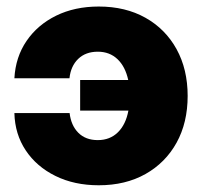

<svg xmlns="http://www.w3.org/2000/svg" viewBox="-20 -547 611 579"><path d="M277.8 11.7Q204.1 11.7 147.2 -16.4Q90.3 -44.4 57.6 -93.5Q24.9 -142.6 23.4 -206.1H189.9Q194.3 -168.5 216.3 -146.5Q238.3 -124.5 274.9 -124.5Q311.5 -124.5 335.4 -147.9Q359.4 -171.4 367.2 -213.4H221.7V-305.7H366.7Q357.9 -346.2 334.2 -368.7Q310.5 -391.1 274.9 -391.1Q238.3 -391.1 215.8 -369.4Q193.4 -347.7 189.5 -311H23.4Q26.9 -375 60.1 -423.6Q93.3 -472.2 149.4 -499.8Q205.6 -527.3 277.8 -527.3Q358.4 -527.3 418.7 -493.4Q479 -459.5 512.5 -398.7Q545.9 -337.9 545.9 -257.8Q545.9 -177.2 512.5 -116.7Q479 -56.2 418.7 -22.2Q358.4 11.7 277.8 11.7Z"/></svg>

Font: Inter Display Extra Bold
Style: Regular
Weight: 800
Designer: Rasmus Andersson
Foundry: rsms
Version: Version 4.000;git-4fc901f